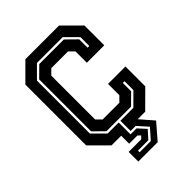

<svg xmlns="http://www.w3.org/2000/svg" viewBox="-249 -815 1103 1103"><g transform="rotate(-45 303.0 -263.0)"><path d="M208.5 174.5V96H311L326 80L311 65H244V0H165.5L62.5 -103V-597L165.5 -700H439L542.5 -597V-436H401V-528L370.5 -558.5H234.5L204 -528V-172L234.5 -141.5H370.5L401 -172V-264H542.5V-103L439 0H378L447.5 80L366 174.5ZM251.5 142H342.5L397.5 80L342.5 19H301.5V-64H407L479 -136V-208H465V-140L402 -78H202.5L139.5 -140V-562L202.5 -624H402L465 -562V-494H479V-566L407 -638H197.5L125.5 -566V-136L197.5 -64H287.5V32.5H336L379.5 80L336 128.5H251.5Z"/></g></svg>

Font: Tourney Thin
Style: Bold
Weight: 700
Version: Version 1.015